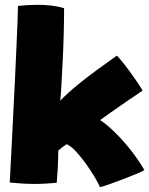

<svg xmlns="http://www.w3.org/2000/svg" viewBox="-20 -748 620 797"><path d="M395 29Q388.5 13 372.5 -13.8Q356.5 -40.5 336 -69.2Q315.5 -98 294.2 -120.5Q273 -143 256.5 -149.5Q248.5 -144.5 237.2 -135.8Q226 -127 222 -123Q221.5 -80 219.5 -45.5Q217.5 -11 215.5 10.5Q192 13 168.8 14.2Q145.5 15.5 123.5 15.5Q93 15.5 66.2 13.5Q39.5 11.5 20.5 9.5Q21 -2.5 23.2 -43.5Q25.5 -84.5 28.5 -144.5Q31.5 -204.5 35 -274.8Q38.5 -345 42 -416.2Q45.5 -487.5 48.2 -550.5Q51 -613.5 52.8 -659.2Q54.5 -705 54.5 -723.5Q75 -725.5 95.5 -726.8Q116 -728 136 -728Q165.5 -728 193.5 -724.8Q221.5 -721.5 246 -714Q246 -664 244.5 -606.5Q243 -549 240.2 -494Q237.5 -439 235 -395.5Q232.5 -352 230 -330Q261.5 -362.5 302.5 -396Q343.5 -429.5 386.2 -460.5Q429 -491.5 465 -517Q474 -508.5 488.8 -490.2Q503.5 -472 519.5 -450Q535.5 -428 549.8 -407Q564 -386 572 -372Q543.5 -353 508.2 -328.8Q473 -304.5 442.2 -282.8Q411.5 -261 395.5 -249.5Q419.5 -234.5 451.2 -204.2Q483 -174 516.8 -132.5Q550.5 -91 579.5 -42Q570 -36 545.2 -25.8Q520.5 -15.5 490.5 -4Q460.5 7.5 434.2 16.8Q408 26 395 29Z"/></svg>

Font: Grandstander Black
Style: Regular
Weight: 900
Designer: Tyler Finck
Foundry: Etcetera Type Co
Version: Version 1.200; ttfautohint (v1.8.3)